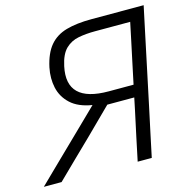

<svg xmlns="http://www.w3.org/2000/svg" viewBox="-125 -814 894 915"><g transform="rotate(-15 322.0 -356.5)"><path d="M-20 0Q8 -27.5 44 -62.5Q80 -97.5 117.5 -134Q155 -170.5 188 -202.5L305 -316.5Q237 -327.5 200 -361.8Q163 -396 152.5 -444Q147.5 -467 147.5 -491.5Q147.5 -516.5 153 -543Q167.5 -610 198.8 -647Q230 -684 281.2 -698.5Q332.5 -713 405.5 -713H663.5Q651 -654.5 639 -597.5Q627 -540.5 612.5 -472L563 -237.5Q548.5 -170.5 536.8 -115Q525 -59.5 512.5 0H443Q455.5 -59.5 467.2 -115.2Q479 -171 493.5 -237.5L506.5 -300H373.5L245.5 -173.5Q202 -131.5 158.5 -89Q115 -46.5 67.5 0ZM396.5 -359.5H519L541.5 -466Q552.5 -517 562 -562.5Q571.5 -608 581 -653H407.5Q364 -653 326.2 -646Q288.5 -639 261.5 -613Q234.5 -587 222.5 -530Q186 -359.5 396.5 -359.5Z"/></g></svg>

Font: Heraclito Light
Style: Italic
Weight: 300
Italic angle: -12°
Designer: Kostas Bartsokas (font) & Cristiano Sobral (main changes)
Foundry: Kostas Bartsokas (font) & Cristiano Sobral (main changes)
Version: Version 1.00;July 8, 2020;FontCreator 13.0.0.2655 64-bit